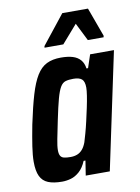

<svg xmlns="http://www.w3.org/2000/svg" viewBox="-82 -761 602 825"><g transform="rotate(-10 219.5 -348.5)"><path d="M122 8Q85 8 61.5 -1.5Q38 -11 27 -34Q16 -57 16 -97Q16 -125 22 -164.5Q28 -204 38 -256Q54 -332 69 -382.5Q84 -433 102.5 -463Q121 -493 146.5 -505.5Q172 -518 208 -518Q239 -518 260 -511.5Q281 -505 293.5 -490.5Q306 -476 309 -453H316L335 -510H439L331 0H226L236 -64H228Q216 -35 198 -19Q180 -3 160.5 2.5Q141 8 122 8ZM176 -90Q192 -90 205 -95Q218 -100 228 -111.5Q238 -123 245 -142Q249 -155 255.5 -178Q262 -201 268.5 -229.5Q275 -258 281 -286Q287 -314 290.5 -337Q294 -360 294 -372Q294 -399 282.5 -409Q271 -419 245 -419Q225 -419 211.5 -415Q198 -411 188.5 -395Q179 -379 170 -346Q161 -313 149 -255Q139 -206 133 -176Q127 -146 127 -128Q127 -112 132 -103.5Q137 -95 148 -92.5Q159 -90 176 -90ZM147 -572 148 -579 248 -705H360L406 -579L405 -572H336L297 -650L229 -572Z"/></g></svg>

Font: Saira Condensed SemiBold
Style: Italic
Weight: 600
Width: 3
Italic angle: -12°
Designer: Hector Gatti with collaboration of the Omnibus-Type team
Foundry: Omnibus-Type
Version: Version 1.101